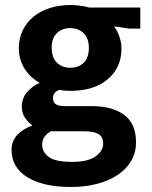

<svg xmlns="http://www.w3.org/2000/svg" viewBox="-20 -507 607 765"><path d="M55 -315Q55 -354 70.5 -386Q86 -418 113.5 -440.5Q141 -463 178.5 -475Q216 -487 261 -487Q278 -487 298 -484.5Q318 -482 335 -477H539V-393H496L434 -402Q447 -386 455.5 -362Q464 -338 464 -314Q464 -238 409.5 -191.5Q355 -145 260 -145Q235 -145 216 -149Q191 -139 191 -116Q191 -100 202 -92Q213 -84 241 -84H348Q427 -84 474.5 -49.5Q522 -15 522 61Q522 100 503.5 132.5Q485 165 451 188.5Q417 212 369 225Q321 238 262 238Q153 238 89.5 199.5Q26 161 26 89Q26 56 48 31.5Q70 7 109 -7Q95 -17 81 -35.5Q67 -54 67 -82Q67 -115 87 -139Q107 -163 138 -177Q123 -185 108.5 -197.5Q94 -210 82 -227Q70 -244 62.5 -266Q55 -288 55 -315ZM183 16Q168 24 158 37Q148 50 148 70Q148 99 174.5 118.5Q201 138 266 138Q331 138 361 116Q391 94 391 66Q391 38 372 27Q353 16 313 16ZM334 -316Q334 -355 313 -375Q292 -395 260 -395Q227 -395 206.5 -375Q186 -355 186 -317Q186 -277 207 -257Q228 -237 260 -237Q293 -237 313.5 -257Q334 -277 334 -316Z"/></svg>

Font: Ek Mukta
Style: Bold
Weight: 700
Designer: Girish Dalvi and Yashodeep Gholap
Foundry: Ek Type
Version: Version 2.538;PS 1.002;hotconv 16.6.51;makeotf.lib2.5.65220;